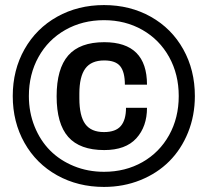

<svg xmlns="http://www.w3.org/2000/svg" viewBox="-20 -718 812 750"><path d="M386.2 12.2Q284.7 12.2 203.1 -33.2Q121.6 -78.6 75.7 -159.9Q29.8 -241.2 29.8 -342.8Q29.8 -444.3 75.7 -525.6Q121.6 -606.9 203.1 -652.6Q284.7 -698.2 386.2 -698.2Q487.8 -698.2 569.1 -652.6Q650.4 -606.9 695.8 -525.6Q741.2 -444.3 741.2 -342.8Q741.2 -266.6 714.6 -200.7Q688 -134.8 641.1 -87.9Q594.2 -41 528.3 -14.4Q462.4 12.2 386.2 12.2ZM386.2 -46.9Q469.7 -46.9 536.4 -84.7Q603 -122.6 640.6 -190.2Q678.2 -257.8 678.2 -342.8Q678.2 -427.7 640.6 -495.4Q603 -563 536.4 -601.1Q469.7 -639.2 386.2 -639.2Q302.2 -639.2 235.1 -601.1Q168 -563 130.4 -495.4Q92.8 -427.7 92.8 -342.8Q92.8 -279.3 115 -224.1Q137.2 -168.9 175.8 -130.1Q214.4 -91.3 268.8 -69.1Q323.2 -46.9 386.2 -46.9ZM387.2 -131.8Q292 -131.8 246.6 -183.1Q201.2 -234.4 201.2 -341.8Q201.2 -449.7 246.6 -501.5Q292 -553.2 387.2 -553.2Q554.2 -553.2 554.2 -387.2H467.8Q467.8 -436.5 449.7 -459.2Q431.6 -481.9 387.2 -481.9Q336.4 -481.9 313.2 -450.2Q290 -418.5 290 -352.1V-334Q290 -265.1 313 -233.6Q335.9 -202.1 386.2 -202.1Q431.6 -202.1 451.9 -225.8Q472.2 -249.5 472.2 -296.9H554.2Q554.2 -223.6 512.5 -177.7Q470.7 -131.8 387.2 -131.8Z"/></svg>

Font: Archivo
Style: Bold
Weight: 700
Designer: Hector Gatti
Foundry: Omnibus-Type
Version: Version 2.001